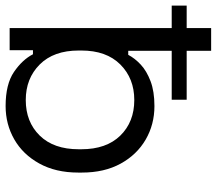

<svg xmlns="http://www.w3.org/2000/svg" viewBox="-70 -676 754 667"><g transform="rotate(90 306.5 -343.0)"><path d="M162 -81H148V0H71V-700H150V-412H164Q176 -435 198 -455.5Q220 -476 255.5 -489.5Q291 -503 342 -503Q406 -503 458.5 -472.5Q511 -442 542 -385.5Q573 -329 573 -251V-238Q573 -160 541.5 -103Q510 -46 457.5 -16Q405 14 342 14Q266 14 223.5 -15Q181 -44 162 -81ZM492 -240V-249Q492 -336 444.5 -384.5Q397 -433 321 -433Q246 -433 197.5 -384.5Q149 -336 149 -249V-240Q149 -153 197.5 -104.5Q246 -56 321 -56Q397 -56 444.5 -104.5Q492 -153 492 -240ZM-7 -563V-615H320V-563Z"/></g></svg>

Font: Space Grotesk Frontify
Style: Regular
Weight: 400
Designer: Florian Karsten
Version: Version 2.000